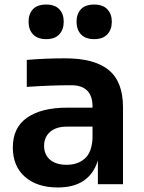

<svg xmlns="http://www.w3.org/2000/svg" viewBox="-20 -806 628 840"><path d="M182.1 -634.8Q143.6 -634.8 124.3 -655.8Q105 -676.8 105 -710.9Q105 -745.1 124 -765.6Q143.1 -786.1 182.1 -786.1Q220.2 -786.1 239.5 -765.6Q258.8 -745.1 258.8 -710.9Q258.8 -676.8 239.5 -655.8Q220.2 -634.8 182.1 -634.8ZM392.1 -634.8Q353.5 -634.8 334.2 -655.8Q314.9 -676.8 314.9 -710.9Q314.9 -745.1 334 -765.6Q353 -786.1 392.1 -786.1Q430.2 -786.1 449.7 -765.4Q469.2 -744.6 469.2 -710.9Q469.2 -676.8 449.7 -655.8Q430.2 -634.8 392.1 -634.8ZM232.9 14.2Q142.6 14.2 89.4 -32.2Q36.1 -78.6 36.1 -161.1Q36.1 -248 98.9 -291.5Q161.6 -335 273.9 -335H384.8V-339.8Q384.8 -433.1 291 -433.1Q202.6 -433.1 97.2 -425.8V-543.9Q177.7 -550.8 266.1 -550.8Q393.6 -550.8 455.8 -499.5Q518.1 -448.2 518.1 -336.9V0H408.2V-104Q371.6 14.2 232.9 14.2ZM272 -85Q319.8 -85 350.8 -112.1Q381.8 -139.2 384.8 -201.2V-252H272Q225.6 -252 199.2 -229Q172.9 -206.1 172.9 -168Q172.9 -129.9 198.7 -107.4Q224.6 -85 272 -85Z"/></svg>

Font: Sora SemiBold
Style: Regular
Weight: 600
Designer: Jonathan Barnbrook, Julián Moncada
Foundry: Barnbrook Fonts
Version: Version 2.000